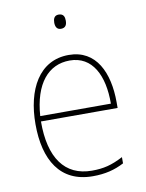

<svg xmlns="http://www.w3.org/2000/svg" viewBox="-83 -781 647 851"><g transform="rotate(-10 240.5 -356.0)"><path d="M240 -722C220 -722 215 -706 215 -690C215 -673 221 -658 240 -658C261 -658 267 -672 267 -690C267 -706 263 -722 240 -722ZM253 -538C119 -538 55 -416 55 -261C55 -100 119 10 266 10C322 10 365 -1 407 -23V-51C355 -24 319 -15 266 -15C144 -15 80 -105 81 -269H426V-295C426 -427 377 -538 253 -538ZM253 -513C355 -513 401 -420 400 -293H82C92 -438 157 -513 253 -513Z"/></g></svg>

Font: Noto Sans Armenian SemiCondensed Thin
Style: Regular
Weight: 100
Width: 4
Designer: Monotype Design Team
Foundry: Monotype Imaging Inc.
Version: Version 2.008